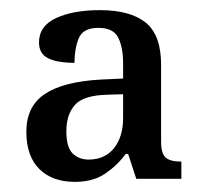

<svg xmlns="http://www.w3.org/2000/svg" viewBox="-20 -739 396 379"><path d="M128 -380Q83 -380 57.5 -405.5Q32 -431 32 -479Q32 -529 68.5 -553.5Q105 -578 180 -582L223 -584V-614Q223 -645 213.5 -664.5Q204 -684 174 -684Q144 -684 135.5 -663.5Q127 -643 127 -615Q93 -615 75 -624Q57 -633 57 -655Q57 -688 91 -703.5Q125 -719 177 -719Q237 -719 267.5 -694.5Q298 -670 298 -611V-459Q298 -436 307 -428Q316 -420 338 -420V-386H249L233 -435H228Q212 -413 188 -396.5Q164 -380 128 -380ZM155 -424Q187 -424 205 -446.5Q223 -469 223 -506V-553L192 -552Q145 -551 128 -532Q111 -513 111 -480Q111 -448 123.5 -436Q136 -424 155 -424Z"/></svg>

Font: Noto Serif Myanmar SemiCondensed
Style: Regular
Weight: 400
Width: 4
Designer: Ben Mitchell and the Monotype Design Team
Foundry: Monotype Imaging Inc.
Version: Version 2.106; ttfautohint (v1.8.4.7-5d5b)